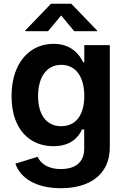

<svg xmlns="http://www.w3.org/2000/svg" viewBox="-20 -786 669 1022"><path d="M304.2 215.8C455.1 215.8 564.5 145 564.5 -2V-545.9H428.7V-454.6H422.9C402.8 -496.1 359.4 -552.7 265.1 -552.7C141.6 -552.7 41.5 -456.1 41.5 -273.9C41.5 -94.7 140.6 -7.8 264.6 -7.8C355.5 -7.8 397.5 -54.7 417 -97.2H428.2V4.4C428.2 79.6 379.9 113.8 303.7 113.8C228.5 113.8 194.8 79.1 179.7 48.8L62 85C87.4 160.6 169.9 215.8 304.2 215.8ZM305.7 -114.3C225.6 -114.3 182.6 -177.2 182.6 -274.9C182.6 -371.1 225.1 -440.9 305.7 -440.9C385.3 -440.9 428.7 -375 428.7 -274.9C428.7 -174.3 384.3 -114.3 305.7 -114.3ZM235.8 -620.1 305.7 -703.6 375 -620.1H496.6V-624L359.4 -766.1H251.5L114.7 -624V-620.1Z"/></svg>

Font: Raveo SemiBold
Style: Regular
Weight: 600
Designer: Jakub Foglar, Rasmus Andersson (Inter)
Foundry: Jakubfoglar.com
Version: Version 1.100;Glyphs 3.2.3 (3260)